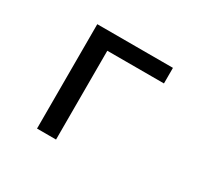

<svg xmlns="http://www.w3.org/2000/svg" viewBox="-113 -669 867 822"><g transform="rotate(30 320.0 -258.0)"><path d="M152 -516H526V-439H246V0H152Z"/></g></svg>

Font: Writer
Style: Regular
Weight: 400
Monospace: yes
Designer: Mike Abbink, Paul van der Laan, Pieter van Rosmalen
Foundry: Bold Monday
Version: Version 2.001 2020